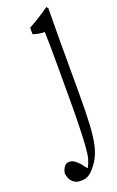

<svg xmlns="http://www.w3.org/2000/svg" viewBox="-168 -591 583 958"><g transform="rotate(-20 123.5 -112.5)"><path d="M21 259.8Q31.7 214.8 60.5 214.8Q74.7 214.8 87.9 223.4Q101.1 231.9 115.2 248.5Q126.5 266.6 138.2 275.4Q140.1 277.3 141.6 269Q147.9 257.8 155.3 233.4Q161.6 210.9 164.6 166.5Q170.9 73.2 170.9 -93.3Q170.9 -182.1 170.9 -280.3Q170.9 -329.6 170.4 -362.3Q169.9 -395 168.5 -435.1Q138.2 -435.5 107.4 -445.8Q107.4 -458.5 107.4 -480.5Q163.1 -510.3 218.8 -550.3Q222.7 -541.5 226.1 -543Q225.6 -457.5 224.6 -381.8Q224.6 -231.4 224.6 -90.8Q224.6 6.8 221.2 73Q217.8 139.2 207.5 183.6Q197.3 228 176.3 259.8Q156.7 290 136.2 307.1Q116.7 324.2 84.5 324.2Q62.5 324.2 48.6 314.2Q34.7 304.2 28.1 289.1Q21.5 273.9 21 259.8Z"/></g></svg>

Font: Scarab Serif
Style: Light
Weight: 300
Designer: John Roberts
Foundry: Scarab
Version: 1.0